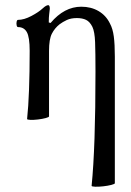

<svg xmlns="http://www.w3.org/2000/svg" viewBox="-20 -451 509 744"><path d="M335 269Q350 120 350 -173Q350 -247 348.5 -287.5Q347 -328 338 -347Q328 -367 313.5 -374Q299 -381 278 -381Q255 -381 239 -373.5Q223 -366 211 -357Q192 -342 181 -320.5Q170 -299 170 -254V0Q170 3 157 6.5Q144 10 127 12Q110 14 97.5 13.5Q85 13 85 10Q90 -36 92.5 -104Q95 -172 95 -254Q95 -307 84 -326.5Q73 -346 50 -346Q46 -346 44.5 -353Q43 -360 44.5 -367Q46 -374 50 -374Q73 -374 101.5 -389Q130 -404 146 -419Q159 -431 167 -431Q173 -431 173 -417Q172 -406 170.5 -395Q169 -384 169 -364L176 -362Q229 -425 295 -425Q333 -425 362 -408Q391 -391 406 -360Q417 -340 421 -309.5Q425 -279 425 -232V259Q425 262 411.5 265.5Q398 269 380 271Q362 273 348.5 272.5Q335 272 335 269Z"/></svg>

Font: Junicode
Style: Regular
Weight: 400
Designer: Peter S. Baker
Version: Version 2.100; ttfautohint (v1.8.4)